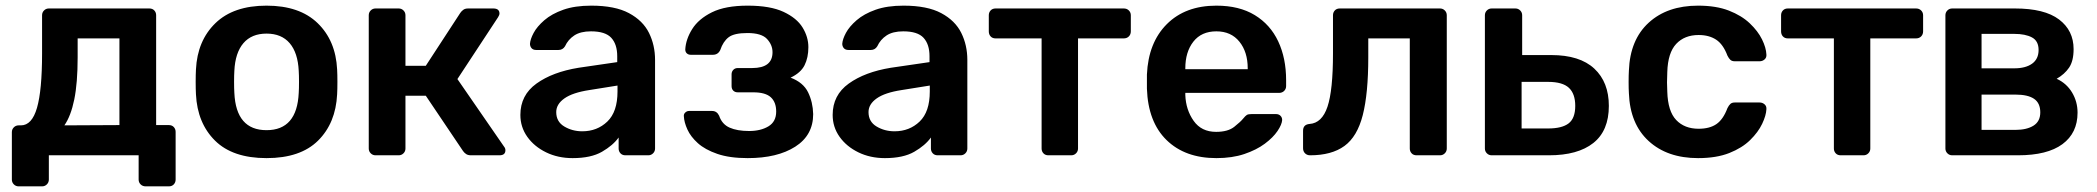

<svg xmlns="http://www.w3.org/2000/svg" viewBox="-20 -550 7427 680"><path d="M46 110Q36 110 29 103Q22 96 22 86V-82Q22 -92 29 -99Q36 -106 46 -106H54Q93 -106 111 -168Q129 -230 129 -361V-496Q129 -506 136 -513Q143 -520 153 -520H509Q520 -520 526.5 -513Q533 -506 533 -496V-107H578Q589 -107 595.5 -100Q602 -93 602 -83V86Q602 96 595.5 103Q589 110 578 110H496Q485 110 478 103Q471 96 471 86V0H153V86Q153 96 146 103Q139 110 129 110ZM208 -106 403 -107V-414H255V-347Q255 -256 243 -197.5Q231 -139 208 -106Z M924 10Q804 10 741.5 -52Q679 -114 674 -216Q673 -234 673 -260Q673 -286 674 -304Q679 -406 743 -468Q807 -530 924 -530Q1041 -530 1105 -468Q1169 -406 1174 -304Q1175 -286 1175 -260Q1175 -234 1174 -216Q1169 -114 1106.5 -52Q1044 10 924 10ZM924 -89Q1032 -89 1038 -221Q1039 -236 1039 -260Q1039 -284 1038 -299Q1035 -363 1006 -397Q977 -431 924 -431Q871 -431 842 -397Q813 -363 810 -299Q809 -284 809 -260Q809 -236 810 -221Q816 -89 924 -89Z M1310 0Q1300 0 1293 -7Q1286 -14 1286 -24V-496Q1286 -506 1293 -513Q1300 -520 1310 -520H1392Q1402 -520 1409 -513Q1416 -506 1416 -496V-317H1488L1610 -504Q1614 -510 1620.5 -515Q1627 -520 1638 -520H1727Q1749 -520 1749 -502Q1749 -497 1744 -489L1600 -270L1765 -31Q1770 -25 1770 -18Q1770 0 1749 0H1648Q1638 0 1631.5 -4Q1625 -8 1620 -15L1488 -211H1416V-24Q1416 -14 1409 -7Q1402 0 1392 0Z M2008 10Q1956 10 1914 -10.5Q1872 -31 1847.5 -65.5Q1823 -100 1823 -143Q1823 -213 1880 -254Q1937 -295 2029 -310L2166 -330V-351Q2166 -393 2145 -416Q2124 -439 2073 -439Q2036 -439 2014 -424.5Q1992 -410 1981 -386Q1973 -373 1958 -373H1879Q1868 -373 1862.5 -379.5Q1857 -386 1857 -395Q1858 -411 1870 -433.5Q1882 -456 1908 -478.5Q1934 -501 1975 -515.5Q2016 -530 2074 -530Q2158 -530 2207.5 -503.5Q2257 -477 2278.5 -433.5Q2300 -390 2300 -338V-24Q2300 -14 2293 -7Q2286 0 2276 0H2195Q2184 0 2177.5 -7Q2171 -14 2171 -24V-63Q2151 -35 2112 -12.5Q2073 10 2008 10ZM2042 -85Q2095 -85 2131 -119.5Q2167 -154 2167 -226V-247L2067 -231Q2008 -222 1979 -201.5Q1950 -181 1950 -153Q1950 -119 1978.5 -102Q2007 -85 2042 -85Z M2628 10Q2564 10 2520.5 -5Q2477 -20 2451.5 -43Q2426 -66 2414.5 -91.5Q2403 -117 2402 -138Q2401 -146 2407 -151.5Q2413 -157 2420 -157H2502Q2519 -157 2527 -140Q2537 -110 2564 -98Q2591 -86 2633 -86Q2674 -86 2701.5 -102.5Q2729 -119 2729 -155Q2729 -188 2710 -205.5Q2691 -223 2648 -223H2593Q2583 -223 2577 -229Q2571 -235 2571 -245V-287Q2571 -296 2577 -302.5Q2583 -309 2593 -309H2644Q2716 -309 2716 -365Q2716 -391 2696.5 -412Q2677 -433 2627 -433Q2580 -433 2560.5 -418Q2541 -403 2531 -373Q2523 -356 2505 -356H2426Q2418 -356 2412.5 -361Q2407 -366 2407 -375Q2409 -411 2431.5 -447Q2454 -483 2501.5 -506.5Q2549 -530 2628 -530Q2708 -530 2755 -508Q2802 -486 2822.5 -452.5Q2843 -419 2843 -383Q2843 -346 2829.5 -319Q2816 -292 2780 -275Q2825 -258 2842 -223Q2859 -188 2860 -146Q2860 -71 2796.5 -30.5Q2733 10 2628 10Z M3114 10Q3062 10 3020 -10.5Q2978 -31 2953.5 -65.5Q2929 -100 2929 -143Q2929 -213 2986 -254Q3043 -295 3135 -310L3272 -330V-351Q3272 -393 3251 -416Q3230 -439 3179 -439Q3142 -439 3120 -424.5Q3098 -410 3087 -386Q3079 -373 3064 -373H2985Q2974 -373 2968.5 -379.5Q2963 -386 2963 -395Q2964 -411 2976 -433.5Q2988 -456 3014 -478.5Q3040 -501 3081 -515.5Q3122 -530 3180 -530Q3264 -530 3313.5 -503.5Q3363 -477 3384.5 -433.5Q3406 -390 3406 -338V-24Q3406 -14 3399 -7Q3392 0 3382 0H3301Q3290 0 3283.5 -7Q3277 -14 3277 -24V-63Q3257 -35 3218 -12.5Q3179 10 3114 10ZM3148 -85Q3201 -85 3237 -119.5Q3273 -154 3273 -226V-247L3173 -231Q3114 -222 3085 -201.5Q3056 -181 3056 -153Q3056 -119 3084.5 -102Q3113 -85 3148 -85Z M3693 0Q3682 0 3675.5 -7Q3669 -14 3669 -24V-414H3506Q3495 -414 3488.5 -421Q3482 -428 3482 -439V-496Q3482 -506 3488.5 -513Q3495 -520 3506 -520H3960Q3971 -520 3978 -513Q3985 -506 3985 -496V-439Q3985 -428 3978 -421Q3971 -414 3960 -414H3798V-24Q3798 -14 3791 -7Q3784 0 3774 0Z M4288 10Q4177 10 4111.5 -54Q4046 -118 4042 -236Q4042 -245 4042 -261Q4042 -277 4042 -286Q4047 -399 4112.5 -464.5Q4178 -530 4288 -530Q4369 -530 4424 -496.5Q4479 -463 4507 -403.5Q4535 -344 4535 -266V-245Q4535 -235 4528 -228Q4521 -221 4510 -221H4178V-213Q4180 -161 4207.5 -122Q4235 -83 4287 -83Q4329 -83 4351.5 -101Q4374 -119 4382 -129Q4391 -140 4396 -143Q4401 -146 4413 -146H4499Q4509 -146 4515 -140Q4521 -134 4521 -125Q4520 -109 4504.5 -86Q4489 -63 4459.5 -41Q4430 -19 4387 -4.5Q4344 10 4288 10ZM4178 -305H4399V-308Q4399 -366 4369.5 -402.5Q4340 -439 4288 -439Q4235 -439 4206.5 -402.5Q4178 -366 4178 -308Z M4620 0Q4609 0 4602 -7Q4595 -14 4595 -25V-87Q4595 -109 4618 -111Q4662 -114 4681.5 -172Q4701 -230 4701 -361V-496Q4701 -506 4707.5 -513Q4714 -520 4725 -520H5080Q5090 -520 5097 -513Q5104 -506 5104 -496V-24Q5104 -14 5097 -7Q5090 0 5080 0H4997Q4986 0 4979.5 -7Q4973 -14 4973 -24V-414H4826V-347Q4826 -219 4806.5 -142.5Q4787 -66 4741.5 -33Q4696 0 4620 0Z M5263 0Q5253 0 5246 -7Q5239 -14 5239 -24V-496Q5239 -506 5246 -513Q5253 -520 5263 -520H5347Q5357 -520 5364 -513Q5371 -506 5371 -496V-355H5474Q5575 -355 5626.5 -307Q5678 -259 5678 -175Q5678 -87 5623 -43.5Q5568 0 5466 0ZM5369 -95H5463Q5512 -95 5535.5 -113Q5559 -131 5559 -175Q5559 -218 5536.5 -239Q5514 -260 5463 -260H5369Z M5994 10Q5885 10 5819 -50.5Q5753 -111 5749 -220Q5748 -235 5748 -259.5Q5748 -284 5749 -300Q5753 -409 5819 -469.5Q5885 -530 5994 -530Q6058 -530 6103 -512.5Q6148 -495 6177 -467.5Q6206 -440 6220.5 -410.5Q6235 -381 6236 -357Q6237 -346 6229.5 -339.5Q6222 -333 6212 -333H6124Q6114 -333 6108.5 -338Q6103 -343 6098 -353Q6083 -393 6058 -409.5Q6033 -426 5996 -426Q5946 -426 5916.5 -394.5Q5887 -363 5885 -295Q5883 -256 5885 -225Q5887 -156 5916.5 -125Q5946 -94 5996 -94Q6035 -94 6059 -110.5Q6083 -127 6098 -167Q6103 -177 6108.5 -182Q6114 -187 6124 -187H6212Q6222 -187 6229.5 -180.5Q6237 -174 6236 -163Q6235 -141 6221 -111.5Q6207 -82 6178.5 -54Q6150 -26 6104.5 -8Q6059 10 5994 10Z M6499 0Q6488 0 6481.5 -7Q6475 -14 6475 -24V-414H6312Q6301 -414 6294.5 -421Q6288 -428 6288 -439V-496Q6288 -506 6294.5 -513Q6301 -520 6312 -520H6766Q6777 -520 6784 -513Q6791 -506 6791 -496V-439Q6791 -428 6784 -421Q6777 -414 6766 -414H6604V-24Q6604 -14 6597 -7Q6590 0 6580 0Z M6894 0Q6884 0 6877 -7Q6870 -14 6870 -24V-496Q6870 -506 6877 -513Q6884 -520 6894 -520H7116Q7221 -520 7272.5 -481Q7324 -442 7324 -376Q7324 -334 7308 -310.5Q7292 -287 7264 -271Q7299 -255 7318.5 -222.5Q7338 -190 7338 -151Q7338 -79 7284.5 -39.5Q7231 0 7127 0ZM6998 -308H7114Q7154 -308 7177 -324.5Q7200 -341 7200 -373Q7200 -405 7176.5 -417.5Q7153 -430 7114 -430H6998ZM6998 -90H7118Q7158 -90 7182 -105Q7206 -120 7206 -152Q7206 -185 7184 -200Q7162 -215 7118 -215H6998Z"/></svg>

Font: Rubik Medium
Style: Regular
Weight: 500
Designer: Hubert and Fischer
Foundry: Hubert and Fischer
Version: Version 2.300; ttfautohint (v1.8.4.7-5d5b);gftools[0.9.30]